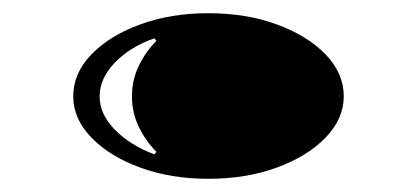

<svg xmlns="http://www.w3.org/2000/svg" viewBox="-20 -452 634 291"><path d="M296 -181Q239 -181 192.5 -198Q146 -215 118.5 -243.5Q91 -272 91 -306Q91 -341 118.5 -369.5Q146 -398 192.5 -415Q239 -432 296 -432Q353 -432 399.5 -415Q446 -398 473.5 -369.5Q501 -341 501 -306Q501 -272 473.5 -243.5Q446 -215 399.5 -198Q353 -181 296 -181ZM214 -218 217 -222Q201 -238 190.5 -259.5Q180 -281 180 -306Q180 -331 190.5 -352.5Q201 -374 217 -390L214 -394Q177 -381 154 -357Q131 -333 131 -306Q131 -279 154 -255.5Q177 -232 214 -218Z"/></svg>

Font: Diplomata SC
Style: Regular
Weight: 400
Designer: Eduardo Rodriguez Tunni
Foundry: Eduardo Rodriguez Tunni
Version: Version 1.002; ttfautohint (v1.8.4.7-5d5b);gftools[0.9.23]